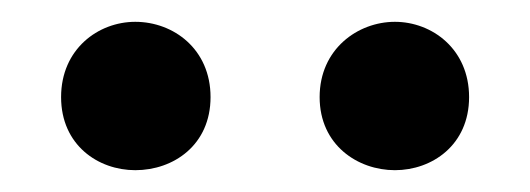

<svg xmlns="http://www.w3.org/2000/svg" viewBox="-20 -817 486 176"><path d="M104 -661C139 -661 173 -684 173 -728C173 -772 139 -797 104 -797C70 -797 36 -772 36 -728C36 -684 70 -661 104 -661ZM273 -728C273 -684 308 -661 342 -661C376 -661 410 -684 410 -728C410 -772 376 -797 342 -797C308 -797 273 -772 273 -728Z"/></svg>

Font: 寒蝉锦书宋Pro Soft
Style: Regular
Weight: 700
Designer: 寒蝉锦书宋{Warren} 思源宋体{Ryoko NISHIZUKA 西塚涼子 (kana & ideographs); Frank Grießhammer (Latin, Greek & Cyrillic); Wenlong ZHANG 
Foundry: Adobe & ChillType
Version: Version 2.000;Glyphs 3.1.1 (3135)